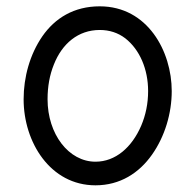

<svg xmlns="http://www.w3.org/2000/svg" viewBox="-20 -545 606 595"><path d="M289.1 -525.4C209 -525.4 150.4 -488.8 111.3 -432.6C72.3 -376 53.2 -305.7 53.2 -237.3C53.2 -104.5 135.7 29.3 275.9 29.3C352.1 29.3 411.1 -8.8 451.2 -65.9C491.2 -122.6 512.2 -194.3 512.2 -262.7C512.2 -385.7 437.5 -525.4 289.1 -525.4ZM289.1 -452.1C319.3 -452.1 345.7 -443.4 368.2 -426.3C413.1 -391.1 439 -330.6 439 -262.7C439 -224.1 431.6 -188.5 417.5 -155.3C388.7 -88.4 337.9 -43.9 275.9 -43.9C192.9 -43.9 127.4 -129.4 127.4 -237.3C127.4 -276.9 133.8 -312.5 147 -345.2C172.4 -409.7 222.2 -452.1 289.1 -452.1Z"/></svg>

Font: Mikhak
Style: Regular
Weight: 400
Designer: Amin Abedi
Version: Version 3.2